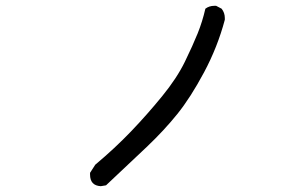

<svg xmlns="http://www.w3.org/2000/svg" viewBox="-20 -661 1040 661"><path d="M327 -20Q290 -22 290 -60V-66L308 -94Q376 -151 431.5 -209Q487 -267 538 -329.5Q589 -392 616.5 -448.5Q644 -505 660.5 -546Q677 -587 687 -631Q700 -641 718 -641H724L743 -631Q754 -617 754 -599V-593Q729 -499 682.5 -412Q636 -325 590.5 -268.5Q545 -212 485 -155Q425 -98 345 -23Z"/></svg>

Font: Xiaolai SC
Style: Regular
Weight: 400
Designer: Nozomi Seto 瀬戸のぞみ
Version: Version 3.11;December 4, 2020;FontCreator 13.0.0.2613 64-bit